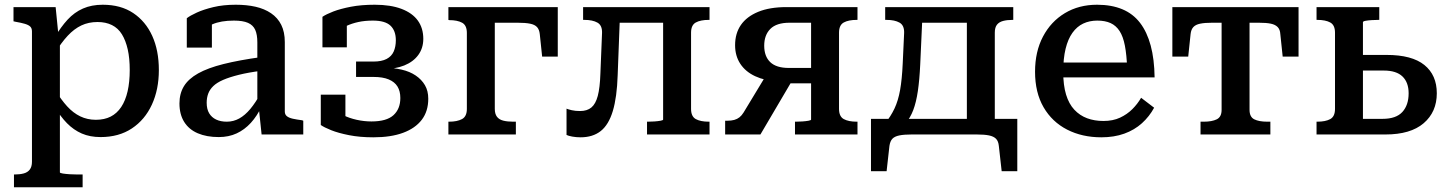

<svg xmlns="http://www.w3.org/2000/svg" viewBox="-20 -568 6111 811"><path d="M329 223H39V169H42Q64 169 80.5 164.5Q97 160 106 148Q115 136 115 115V-435Q115 -449 107.5 -456Q100 -463 84.5 -467.5Q69 -472 46 -476L37 -478V-538H215L228 -408L233 -403V160Q233 163 245.5 165Q258 167 275 168Q292 169 306 169H329ZM405 11Q360 11 325.5 -4Q291 -19 263 -47.5Q235 -76 211 -117L213 -188Q238 -147 263.5 -119Q289 -91 319 -76.5Q349 -62 385 -62Q421 -62 447.5 -75.5Q474 -89 492 -116Q510 -143 519 -182.5Q528 -222 528 -272Q528 -322 519.5 -359.5Q511 -397 495 -423Q479 -449 453 -462Q427 -475 392 -475Q354 -475 323.5 -460.5Q293 -446 266 -417Q239 -388 212 -344L211 -410Q237 -454 265.5 -485Q294 -516 330.5 -532Q367 -548 414 -548Q490 -548 542.5 -513Q595 -478 623 -416.5Q651 -355 651 -272Q651 -190 621.5 -126Q592 -62 537 -25.5Q482 11 405 11Z M1084 -327V-269Q1029 -262 989 -252Q949 -242 922.5 -230.5Q896 -219 881 -204.5Q866 -190 859.5 -172.5Q853 -155 853 -134Q853 -107 863.5 -89.5Q874 -72 893 -63Q912 -54 938 -54Q966 -54 990.5 -67.5Q1015 -81 1037.5 -108Q1060 -135 1083 -177L1086 -120Q1066 -78 1039.5 -49Q1013 -20 979.5 -4.5Q946 11 904 11Q853 11 815.5 -5Q778 -21 758 -53Q738 -85 738 -131Q738 -173 757 -204Q776 -235 817 -258Q858 -281 924 -297.5Q990 -314 1084 -327ZM1085 0 1073 -114 1067 -117V-389Q1067 -422 1058 -442Q1049 -462 1027.5 -471.5Q1006 -481 968 -481Q913 -481 877.5 -465.5Q842 -450 825 -432Q823 -440 825.5 -448Q828 -456 834.5 -463.5Q841 -471 851 -476.5Q861 -482 875 -483V-367H769V-491Q783 -502 811.5 -515Q840 -528 881.5 -538Q923 -548 976 -548Q1022 -548 1059.5 -539.5Q1097 -531 1125 -512Q1153 -493 1168 -463Q1183 -433 1183 -390V-97Q1183 -84 1192 -77Q1201 -70 1217 -66.5Q1233 -63 1256 -60L1261 -58V0Z M1549 -55Q1613 -55 1642 -81.5Q1671 -108 1671 -154Q1671 -183 1659 -202.5Q1647 -222 1622 -232.5Q1597 -243 1558 -243H1484V-308H1557Q1592 -308 1613 -319Q1634 -330 1643 -350.5Q1652 -371 1652 -398Q1652 -438 1629.5 -459.5Q1607 -481 1555 -481Q1521 -481 1493.5 -475Q1466 -469 1443.5 -458.5Q1421 -448 1403 -432Q1401 -441 1402.5 -448.5Q1404 -456 1409.5 -462.5Q1415 -469 1424 -473.5Q1433 -478 1445 -480V-368H1342V-497Q1358 -508 1388 -519.5Q1418 -531 1462 -539.5Q1506 -548 1563 -548Q1630 -548 1676 -530.5Q1722 -513 1745 -481Q1768 -449 1768 -404Q1768 -365 1747 -336Q1726 -307 1687.5 -291.5Q1649 -276 1596 -276L1619 -299V-259L1599 -282Q1641 -282 1676 -274Q1711 -266 1736 -249Q1761 -232 1775 -208Q1789 -184 1789 -151Q1789 -98 1761.5 -62Q1734 -26 1682.5 -7Q1631 12 1557 12Q1500 12 1454.5 3Q1409 -6 1379 -18Q1349 -30 1335 -40V-168H1439V-52Q1426 -54 1417 -59.5Q1408 -65 1402.5 -72.5Q1397 -80 1395.5 -89.5Q1394 -99 1397 -109Q1408 -93 1431.5 -81Q1455 -69 1486.5 -62Q1518 -55 1549 -55Z M1952 -108V-429Q1952 -461 1932 -472Q1912 -483 1877 -483L1874 -484V-538H2070V-108Q2070 -87 2079 -75Q2088 -63 2105.5 -58.5Q2123 -54 2147 -54H2159V0H1874V-54H1877Q1911 -54 1931.5 -65Q1952 -76 1952 -108ZM2010 -472V-538H2336V-329H2270L2260 -424Q2258 -443 2248.5 -453.5Q2239 -464 2219 -468Q2199 -472 2166 -472Z M2516 -256 2523 -429Q2524 -461 2503.5 -472.5Q2483 -484 2449 -484H2443V-538H2600L2589 -250Q2586 -157 2568.5 -99Q2551 -41 2517.5 -14.5Q2484 12 2432 12Q2414 12 2397.5 9Q2381 6 2373 2V-109Q2380 -106 2395 -102.5Q2410 -99 2430 -99Q2460 -99 2478 -114Q2496 -129 2505 -163Q2514 -197 2516 -256ZM2781 -63V-538H2977V-484H2974Q2939 -484 2919 -473Q2899 -462 2899 -430V-108Q2899 -76 2919 -65Q2939 -54 2974 -54H2977V0H2713V-54H2717Q2729 -54 2744 -55Q2759 -56 2770 -58Q2781 -60 2781 -63ZM2561 -472V-538H2843V-472Z M3406 -472H3315Q3260 -472 3234 -446Q3208 -420 3208 -375Q3208 -330 3233.5 -305.5Q3259 -281 3312 -281H3431V-216H3297L3268 -223Q3211 -227 3170 -246Q3129 -265 3107 -298.5Q3085 -332 3085 -377Q3085 -427 3109.5 -462.5Q3134 -498 3182.5 -518Q3231 -538 3302 -538H3602V-484H3599Q3564 -484 3544 -473Q3524 -462 3524 -430V-108Q3524 -76 3544 -65Q3564 -54 3599 -54H3602V0H3338V-54H3342Q3354 -54 3369 -55Q3384 -56 3395 -58Q3406 -60 3406 -63ZM3216 -250 3325 -226 3192 0H3043V-58H3051Q3069 -58 3081.5 -61.5Q3094 -65 3103.5 -72.5Q3113 -80 3121 -93Z M4064 -24V-538H4260V-484H4257Q4234 -484 4217 -479.5Q4200 -475 4191 -463.5Q4182 -452 4182 -430V-24ZM3841 -472V-538H4122V-472ZM4199 48Q4197 28 4187 18Q4177 8 4157.5 4Q4138 0 4106 0H3830Q3799 0 3779 4Q3759 8 3749.5 18Q3740 28 3737 48L3725 155H3659V-66H4277V155H4211ZM3793 -299 3799 -429Q3800 -461 3779.5 -472.5Q3759 -484 3725 -484H3719V-538H3878L3867 -296Q3864 -231 3857 -183.5Q3850 -136 3837.5 -103Q3825 -70 3804 -46H3718Q3743 -77 3758.5 -110Q3774 -143 3782 -188Q3790 -233 3793 -299Z M4471 -264Q4471 -208 4483 -168.5Q4495 -129 4518 -104.5Q4541 -80 4572 -68.5Q4603 -57 4641 -57Q4681 -57 4711 -71Q4741 -85 4763 -107Q4785 -129 4800 -155L4855 -113Q4835 -76 4803.5 -47.5Q4772 -19 4729 -3.5Q4686 12 4632 12Q4551 12 4487.5 -20.5Q4424 -53 4388 -115Q4352 -177 4352 -265Q4352 -350 4385.5 -413.5Q4419 -477 4478 -512.5Q4537 -548 4614 -548Q4675 -548 4720.5 -529Q4766 -510 4795.5 -471.5Q4825 -433 4840.5 -375.5Q4856 -318 4857 -241H4443V-304H4766L4741 -280Q4739 -336 4731.5 -375Q4724 -414 4709 -437Q4694 -460 4671 -470.5Q4648 -481 4615 -481Q4582 -481 4555.5 -468.5Q4529 -456 4510 -429.5Q4491 -403 4481 -362Q4471 -321 4471 -264Z M5198 -472V-538H5465V-329H5398L5388 -424Q5387 -443 5377 -453.5Q5367 -464 5348 -468Q5329 -472 5297 -472ZM5199 -472H5100Q5069 -472 5049.5 -468Q5030 -464 5020.5 -453.5Q5011 -443 5009 -424L4999 -329H4932V-538H5199ZM5258 -104Q5258 -74 5278 -64Q5298 -54 5333 -54H5346V0H5051V-54H5065Q5099 -54 5119.5 -64Q5140 -74 5140 -104V-538H5258Z M5737 -66H5820Q5877 -66 5903.5 -95Q5930 -124 5930 -174Q5930 -220 5904 -245Q5878 -270 5825 -270H5711V-336H5837Q5944 -336 5996.5 -293.5Q6049 -251 6049 -174Q6049 -95 5993.5 -47.5Q5938 0 5832 0H5541V-54H5544Q5579 -54 5599 -65Q5619 -76 5619 -108V-430Q5619 -462 5599 -473Q5579 -484 5544 -484H5541V-538H5806V-484H5801Q5788 -484 5773 -483Q5758 -482 5747.5 -480Q5737 -478 5737 -474Z"/></svg>

Font: Roboto Serif Medium
Style: Regular
Weight: 500
Designer: Greg Gazdowicz
Foundry: Commercial Type
Version: Version 1.008